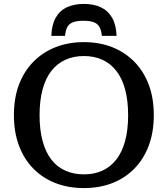

<svg xmlns="http://www.w3.org/2000/svg" viewBox="-20 -943 856 980"><path d="M408 -923Q357 -923 320.5 -905.5Q284 -888 264 -852Q244 -816 242 -760H312Q315 -790 324.5 -806.5Q334 -823 354 -830Q374 -837 406 -837Q438 -837 457.5 -830Q477 -823 487 -806.5Q497 -790 500 -760H575Q573 -816 552.5 -852Q532 -888 495.5 -905.5Q459 -923 408 -923ZM408 17Q330 17 264.5 -8Q199 -33 151 -81.5Q103 -130 77 -199Q51 -268 51 -355Q51 -443 77 -511.5Q103 -580 151 -628.5Q199 -677 264.5 -702.5Q330 -728 408 -728Q487 -728 552 -702.5Q617 -677 665 -628.5Q713 -580 739 -511.5Q765 -443 765 -355Q765 -268 739 -199Q713 -130 665 -81.5Q617 -33 552 -8Q487 17 408 17ZM408 -53Q461 -53 502.5 -72Q544 -91 573.5 -128.5Q603 -166 618.5 -223Q634 -280 634 -355Q634 -430 618.5 -487Q603 -544 573.5 -581.5Q544 -619 502.5 -638Q461 -657 408 -657Q356 -657 314 -638Q272 -619 242.5 -581.5Q213 -544 197.5 -487Q182 -430 182 -355Q182 -280 197.5 -223Q213 -166 242 -128.5Q271 -91 313.5 -72Q356 -53 408 -53Z"/></svg>

Font: Roboto Serif 20pt Medium
Style: Regular
Weight: 500
Version: Version 1.008